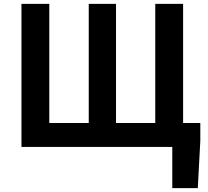

<svg xmlns="http://www.w3.org/2000/svg" viewBox="-20 -760 1074 993"><path d="M927 -124V-740H783V-124H580V-740H439V-124H235V-740H91V0H871V213H1003L1016 -32V-124Z"/></svg>

Font: Spoqa Han Sans Neo Bold
Style: Bold
Weight: 700
Designer: [Spoqa Han Sans Neo] Dong-huui Kim  Younghwa Kang  Yujin Lee  [Noto Sans] Ryoko NISHIZUKA  (kana & ideographs); Paul D. 
Foundry: Spoqa (http://www.spoqa-han-sans.com)
Version: Version 1.000